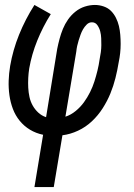

<svg xmlns="http://www.w3.org/2000/svg" viewBox="-20 -540 540 775"><path d="M119 215 154 4Q125 -2 101 -16.5Q77 -31 59.5 -52.5Q42 -74 32 -100.5Q22 -127 18 -156Q14 -185 15 -214.5Q16 -244 21 -274Q32 -338 57 -400Q82 -462 119 -520L185 -483Q153 -432 130.5 -376.5Q108 -321 98 -264Q95 -245 94 -225Q93 -205 94 -186Q95 -167 99 -148.5Q103 -130 112 -114Q121 -98 134.5 -85.5Q148 -73 166 -67L211 -343Q215 -363 220.5 -383.5Q226 -404 234 -423.5Q242 -443 254.5 -461Q267 -479 284.5 -493Q302 -507 322.5 -513.5Q343 -520 363 -520Q381 -520 398.5 -514Q416 -508 428 -496Q440 -484 448 -468Q456 -452 460 -435Q464 -418 465.5 -399.5Q467 -381 467 -362.5Q467 -344 465 -325.5Q463 -307 459 -288Q454 -257 446 -225Q438 -193 425.5 -162.5Q413 -132 394.5 -103Q376 -74 351 -50.5Q326 -27 295 -12.5Q264 2 232 6L197 215ZM244 -69Q266 -76 285.5 -92Q305 -108 319 -127.5Q333 -147 343.5 -168Q354 -189 361 -211Q368 -233 373.5 -255.5Q379 -278 382 -300Q385 -315 387 -329.5Q389 -344 389 -358Q389 -372 388.5 -386Q388 -400 384.5 -413.5Q381 -427 373 -438.5Q365 -450 351 -450Q339 -450 330 -441Q321 -432 315 -421.5Q309 -411 305 -399.5Q301 -388 297.5 -377Q294 -366 291.5 -354.5Q289 -343 288 -332Z"/></svg>

Font: Iosevka Curly
Style: Italic
Weight: 400
Italic angle: -9°
Monospace: yes
Designer: Belleve Invis
Foundry: Belleve Invis
Version: Version 22.1.2; ttfautohint (v1.8.4)